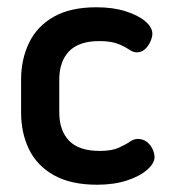

<svg xmlns="http://www.w3.org/2000/svg" viewBox="-20 -500 465 528"><path d="M247 8Q175 8 128.5 -18Q82 -44 60 -89Q38 -134 38 -191V-281Q38 -337 60 -382.5Q82 -428 128 -454Q174 -480 245 -480Q291 -480 325.5 -469Q360 -458 379.5 -441.5Q399 -425 399 -407Q399 -398 393.5 -385.5Q388 -373 378.5 -364.5Q369 -356 356 -356Q346 -356 334.5 -364Q323 -372 304 -379.5Q285 -387 253 -387Q197 -387 170 -359Q143 -331 143 -281V-191Q143 -141 170 -113Q197 -85 254 -85Q287 -85 306 -93.5Q325 -102 336.5 -110Q348 -118 359 -118Q373 -118 383.5 -110Q394 -102 399.5 -90Q405 -78 405 -68Q405 -51 384.5 -33Q364 -15 328.5 -3.5Q293 8 247 8Z"/></svg>

Font: Dosis SemiBold
Style: Regular
Weight: 600
Designer: EdgarTolentino, PabloImpallari, IginoMarini
Foundry: EdgarTolentino, PabloImpallari, IginoMarini
Version: Version 3.001; ttfautohint (v1.8.2)